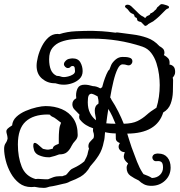

<svg xmlns="http://www.w3.org/2000/svg" viewBox="-27 -791 875 934"><path d="M186 123Q164 123 142 118Q138 118 133.5 118.5Q129 119 125 119Q91 119 66.5 100Q42 81 25.5 51.5Q9 22 1 -10Q-7 -42 -7 -67Q-7 -84 0.5 -94.5Q8 -105 10 -118Q9 -130 6.5 -138Q4 -146 4 -152Q4 -159 10 -165Q16 -171 32 -181Q34 -205 52.5 -222.5Q71 -240 98 -251.5Q125 -263 151.5 -269Q178 -275 195 -275Q238 -275 273.5 -260Q309 -245 330 -214Q351 -183 351 -134Q351 -119 339.5 -107Q328 -95 321 -81Q312 -62 299 -51Q286 -40 263 -40H261Q251 -36 240 -32.5Q229 -29 219 -27Q215 -25 211 -26H207Q185 -26 162 -36Q139 -46 136 -72Q135 -75 135 -78Q135 -81 135 -83Q135 -96 142 -96Q148 -96 156.5 -89Q165 -82 172.5 -75Q180 -68 182 -67Q187 -66 193.5 -64.5Q200 -63 207 -63Q212 -63 230 -68Q230 -80 248 -87L253 -89L259 -92V-95Q259 -103 259 -120Q259 -137 260.5 -154Q262 -171 264 -177L270 -194Q260 -201 248.5 -210.5Q237 -220 226 -224Q219 -227 216 -233Q213 -233 210.5 -233.5Q208 -234 205 -234Q135 -234 97.5 -199.5Q60 -165 60 -88Q60 -27 78.5 19.5Q97 66 146 80Q150 80 152.5 79.5Q155 79 157 79Q167 79 174 80Q181 81 191 81H207Q218 76 232.5 71Q247 66 266 66H277Q281 64 284.5 63Q288 62 292 61Q298 57 300 54L304 49Q308 44 314 37.5Q320 31 330 27Q361 13 383 -6Q389 -17 394 -27.5Q399 -38 401 -51Q402 -54 403 -59Q404 -64 406 -68Q405 -70 404 -73Q403 -76 403 -79Q403 -92 410 -100Q417 -108 421 -112L428 -119Q429 -123 429.5 -125.5Q430 -128 430 -131Q430 -141 427 -148Q424 -155 426 -167Q407 -173 391 -183Q375 -193 363 -208Q358 -213 358 -222Q358 -225 358.5 -227.5Q359 -230 360 -233L358 -235Q348 -246 336.5 -257Q325 -268 325 -284Q325 -303 344 -313Q344 -317 343.5 -320Q343 -323 343 -327Q343 -347 351.5 -363Q360 -379 385 -379Q395 -379 405 -377Q415 -375 425 -372Q442 -372 461 -361Q462 -362 466 -364L470 -367Q471 -373 477 -392Q483 -411 491 -430Q499 -449 505 -452L514 -475Q520 -488 535 -501Q550 -514 569 -514Q579 -514 587 -513.5Q595 -513 604 -510Q617 -506 617 -493Q617 -484 610 -477.5Q603 -471 592 -474Q581 -478 569 -478Q556 -478 545 -455.5Q534 -433 525 -396Q516 -359 509 -317L511 -314Q513 -312 513.5 -310Q514 -308 515 -306Q533 -279 548.5 -248Q564 -217 575 -189Q617 -190 641.5 -202Q666 -214 686 -232Q706 -250 734 -267Q742 -292 746 -320Q750 -348 750 -377Q750 -400 746.5 -428Q743 -456 734 -484Q725 -512 708.5 -533.5Q692 -555 666 -564Q606 -584 545.5 -593.5Q485 -603 421 -603H383Q355 -603 325 -600Q295 -597 269.5 -587.5Q244 -578 228 -558Q212 -538 212 -503Q212 -472 220.5 -451.5Q229 -431 249 -422Q255 -422 260.5 -421Q266 -420 271 -418L274 -417Q276 -417 278.5 -416.5Q281 -416 284 -416Q292 -416 304.5 -419Q317 -422 327.5 -428.5Q338 -435 338 -445Q338 -451 336.5 -460.5Q335 -470 326 -470Q323 -470 321 -469Q319 -468 318 -468Q313 -460 303 -460Q296 -460 290 -466Q284 -472 284 -479Q284 -485 288 -490Q297 -502 308 -504.5Q319 -507 326 -507Q353 -507 364 -487.5Q375 -468 375 -445Q375 -422 360 -407.5Q345 -393 324 -386Q303 -379 284 -379Q272 -379 261.5 -381Q251 -383 242 -386H239Q204 -386 177.5 -408.5Q151 -431 151 -471Q151 -489 157.5 -515Q164 -541 177 -566.5Q190 -592 209 -609Q228 -626 253 -626Q259 -626 262 -625Q299 -637 341.5 -639Q384 -641 421 -641Q438 -641 468.5 -639Q499 -637 535 -632Q541 -634 546 -633Q581 -628 618 -623.5Q655 -619 689 -607Q723 -595 748 -567Q759 -561 766 -554Q773 -547 773 -533Q773 -530 772 -527.5Q771 -525 770 -523L772 -522Q783 -516 790.5 -508Q798 -500 798 -486Q798 -485 798 -482Q798 -479 797 -477Q808 -476 816.5 -468Q825 -460 825 -441Q825 -432 821.5 -425.5Q818 -419 813 -413Q815 -407 815 -401Q815 -375 814 -344Q813 -313 803 -286Q793 -259 767 -244Q736 -142 592 -141L595 -131Q599 -119 603.5 -104Q608 -89 614 -72Q615 -71 615 -70Q615 -69 616 -67Q627 -36 639.5 -4.5Q652 27 665 47L671 56Q682 60 692.5 64.5Q703 69 709 73L712 75Q737 74 751.5 59.5Q766 45 766 24Q766 4 758.5 -2.5Q751 -9 735 -7Q725 -6 719.5 -12Q714 -18 714 -25Q714 -31 718.5 -36.5Q723 -42 731 -43Q734 -44 737 -44Q740 -44 743 -44Q772 -44 787.5 -25Q803 -6 803 24Q803 62 776 87.5Q749 113 709 113Q688 113 673.5 105.5Q659 98 648 87Q626 77 607.5 64Q589 51 589 25Q589 19 591 14Q593 9 596 4Q575 -13 575 -29Q575 -36 580 -51H579Q567 -51 558.5 -59Q550 -67 550 -77Q550 -86 556 -95Q537 -103 536.5 -115.5Q536 -128 536 -142Q510 -142 484 -148Q483 -132 481.5 -119.5Q480 -107 478 -102Q471 -63 453 -35Q435 -7 412 18Q403 35 390.5 48Q378 61 364 69Q343 81 313 92Q300 100 281 103Q264 107 247 111Q230 115 214 117Q208 119 201 121Q194 123 186 123ZM440 -206Q440 -216 437 -228.5Q434 -241 434 -254Q434 -264 438 -272.5Q442 -281 452 -287Q453 -297 451.5 -305.5Q450 -314 448 -322Q441 -326 434 -329.5Q427 -333 419 -335Q409 -335 404.5 -326.5Q400 -318 400 -294Q400 -263 411 -241.5Q422 -220 440 -206ZM535 -189Q528 -207 519.5 -225Q511 -243 500 -261Q497 -243 494.5 -225.5Q492 -208 490 -191Q501 -190 512.5 -189.5Q524 -189 535 -189ZM679 -665Q677 -665 669 -674Q661 -683 659 -684Q648 -686 644 -689Q640 -692 639 -701Q639 -703 635.5 -705Q632 -707 629 -708L625 -719Q624 -722 616.5 -724.5Q609 -727 604 -733Q596 -743 594.5 -745Q593 -747 592 -747.5Q591 -748 584 -754Q581 -757 581 -760Q581 -764 586 -766.5Q591 -769 596 -768Q604 -767 610.5 -761.5Q617 -756 638 -735Q641 -732 646.5 -726.5Q652 -721 655 -719L662 -714Q664 -713 669 -710.5Q674 -708 679 -703Q685 -712 692 -714.5Q699 -717 702 -720Q704 -726 707 -727Q710 -728 714 -729Q714 -729 714.5 -729.5Q715 -730 715 -731Q716 -733 718 -733Q720 -733 722 -736Q726 -741 729.5 -743Q733 -745 736 -752Q738 -756 740 -757Q742 -758 745 -761Q747 -764 751.5 -767.5Q756 -771 760 -771Q766 -771 781.5 -766Q797 -761 795 -756Q795 -752 793 -751Q782 -747 778.5 -742.5Q775 -738 766 -730Q756 -720 748 -712Q740 -704 718 -687Q716 -686 709.5 -682.5Q703 -679 698 -676Q694 -674 692 -671.5Q690 -669 686 -667Q682 -665 679 -665Z"/></svg>

Font: Are You Serious
Style: Regular
Weight: 400
Designer: Robert E. Leuschke
Foundry: Robert E. Leuschke
Version: Version 1.100